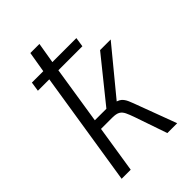

<svg xmlns="http://www.w3.org/2000/svg" viewBox="-210 -793 882 882"><g transform="rotate(-45 231.0 -352.5)"><path d="M45 0 133 -558H59L66 -604H140L157 -705H216L199 -604H355L348 -558H192L148 -277H223L393 -488H462L271 -256L261 -272Q288 -267 300 -257Q312 -247 320 -228.5Q328 -210 341 -174L406 0H342L288 -157Q279 -183 271.5 -198.5Q264 -214 251.5 -221.5Q239 -229 212 -229H140L104 0Z"/></g></svg>

Font: Nunito Sans 10pt Condensed Light
Style: Italic
Weight: 300
Width: 3
Italic angle: -9°
Designer: Vernon Adams
Foundry: Vernon Adams
Version: Version 3.101;gftools[0.9.27]